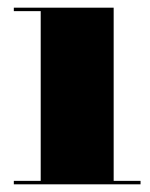

<svg xmlns="http://www.w3.org/2000/svg" viewBox="-20 -480 390 500"><path d="M16 -9H86V-451H16V-460H276V-9H346V0H16Z"/></svg>

Font: Bodoni* 24pt Fatface
Style: Regular
Weight: 900
Version: Version 2.3